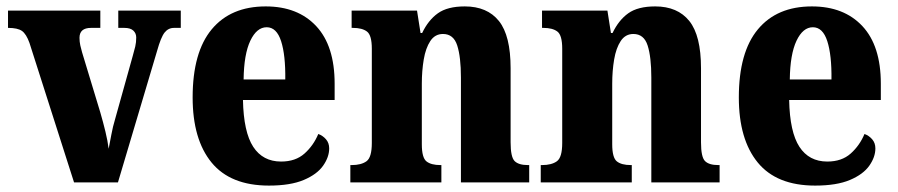

<svg xmlns="http://www.w3.org/2000/svg" viewBox="-20 -569 2803 599"><path d="M72 -435Q62 -463 48.5 -472.5Q35 -482 5 -482V-536H293V-482H264Q228 -482 228 -451Q228 -439 230.5 -427.5Q233 -416 236 -406L293 -218Q302 -187 309 -158Q316 -129 319 -105Q323 -125 327.5 -149.5Q332 -174 339 -197L394 -394Q399 -411 402 -424Q405 -437 405 -452Q405 -465 396 -473.5Q387 -482 368 -482H349V-536H544V-482H523Q505 -482 493.5 -467.5Q482 -453 470 -410L348 0H211Z M819 10Q699 10 640 -62Q581 -134 581 -265Q581 -406 640.5 -477.5Q700 -549 809 -549Q909 -549 966.5 -487.5Q1024 -426 1024 -308V-257H738Q740 -157 770 -111Q800 -65 857 -65Q902 -65 930 -90Q958 -115 973 -151Q987 -146 997 -134.5Q1007 -123 1007 -106Q1007 -79 988 -52Q969 -25 927.5 -7.5Q886 10 819 10ZM870 -321Q871 -397 857 -440.5Q843 -484 812 -484Q781 -484 761 -442Q741 -400 740 -321Z M1073 0V-54H1077Q1107 -54 1123.5 -66Q1140 -78 1140 -123V-417Q1140 -459 1125 -470.5Q1110 -482 1081 -482H1077V-536H1281L1292 -466H1297Q1316 -506 1346 -527.5Q1376 -549 1430 -549Q1500 -549 1536.5 -503.5Q1573 -458 1573 -356V-125Q1573 -79 1585.5 -66.5Q1598 -54 1627 -54H1631V0H1418V-327Q1418 -391 1406.5 -427Q1395 -463 1362 -463Q1337 -463 1322.5 -441Q1308 -419 1302 -383.5Q1296 -348 1296 -308V-119Q1296 -77 1310.5 -65.5Q1325 -54 1354 -54H1357V0Z M1667 0V-54H1671Q1701 -54 1717.5 -66Q1734 -78 1734 -123V-417Q1734 -459 1719 -470.5Q1704 -482 1675 -482H1671V-536H1875L1886 -466H1891Q1910 -506 1940 -527.5Q1970 -549 2024 -549Q2094 -549 2130.5 -503.5Q2167 -458 2167 -356V-125Q2167 -79 2179.5 -66.5Q2192 -54 2221 -54H2225V0H2012V-327Q2012 -391 2000.5 -427Q1989 -463 1956 -463Q1931 -463 1916.5 -441Q1902 -419 1896 -383.5Q1890 -348 1890 -308V-119Q1890 -77 1904.5 -65.5Q1919 -54 1948 -54H1951V0Z M2523 10Q2403 10 2344 -62Q2285 -134 2285 -265Q2285 -406 2344.5 -477.5Q2404 -549 2513 -549Q2613 -549 2670.5 -487.5Q2728 -426 2728 -308V-257H2442Q2444 -157 2474 -111Q2504 -65 2561 -65Q2606 -65 2634 -90Q2662 -115 2677 -151Q2691 -146 2701 -134.5Q2711 -123 2711 -106Q2711 -79 2692 -52Q2673 -25 2631.5 -7.5Q2590 10 2523 10ZM2574 -321Q2575 -397 2561 -440.5Q2547 -484 2516 -484Q2485 -484 2465 -442Q2445 -400 2444 -321Z"/></svg>

Font: Noto Serif Tamil Condensed ExtraBold
Style: Italic
Weight: 800
Width: 3
Italic angle: -12°
Designer: Indian Type Foundry, Tom Grace, and the Monotype Design Team
Foundry: Monotype Imaging Inc.
Version: Version 2.003; ttfautohint (v1.8.4.7-5d5b)